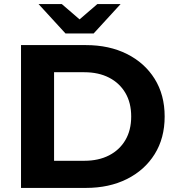

<svg xmlns="http://www.w3.org/2000/svg" viewBox="-20 -921 866 941"><path d="M83 0V-700H401Q515 -700 602 -656.5Q689 -613 738 -534.5Q787 -456 787 -350Q787 -244 738 -165.5Q689 -87 602 -43.5Q515 0 401 0ZM245 -133H393Q463 -133 514.5 -159.5Q566 -186 594.5 -234.5Q623 -283 623 -350Q623 -417 594.5 -465.5Q566 -514 514.5 -540.5Q463 -567 393 -567H245ZM301 -757 169 -901H283L370 -826L457 -901H571L439 -757Z"/></svg>

Font: Montserrat
Style: Bold
Weight: 700
Designer: Julieta Ulanovsky
Foundry: Julieta Ulanovsky
Version: Version 9.000; ttfautohint (v1.8.4.7-5d5b)